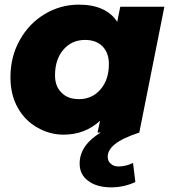

<svg xmlns="http://www.w3.org/2000/svg" viewBox="-20 -571 735 827"><path d="M498 -542H688L580 0H400L411 -51C368 -11 315 9 254 9C214 9 177 -1 142 -21C107 -40 78 -69 57 -106C36 -143 25 -187 25 -238C25 -297 38 -350 65 -398C91 -445 127 -483 172 -510C217 -537 266 -551 319 -551C398 -551 453 -526 485 -477ZM320 -144C358 -144 389 -158 413 -186C437 -214 449 -250 449 -295C449 -327 440 -352 422 -371C403 -390 378 -399 346 -399C308 -399 277 -385 253 -357C229 -329 217 -292 217 -247C217 -215 226 -190 245 -172C263 -153 288 -144 320 -144ZM459 236C418 236 385 227 360 208C335 190 323 165 323 133C323 94 340 59 375 28C410 -2 457 -27 517 -46L580 0C531 16 496 33 475 50C454 67 444 85 444 104C444 117 448 127 457 134C465 142 476 146 491 146C511 146 532 141 553 131L563 213C531 228 496 236 459 236Z"/></svg>

Font: My Font
Style: Italic
Weight: 500
Designer: Julieta Ulanovsky
Foundry: Julieta Ulanovsky
Version: ""